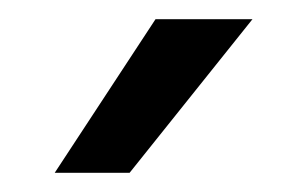

<svg xmlns="http://www.w3.org/2000/svg" viewBox="-20 -750 320 200"><path d="M142 -730H243L115 -570H37Z"/></svg>

Font: Golos UI VF
Style: Regular
Weight: 400
Designer: A.Korolkova, Vitaly Kuzmin
Foundry: ParaType Ltd
Version: Version 2.000